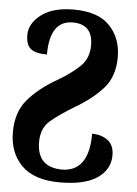

<svg xmlns="http://www.w3.org/2000/svg" viewBox="-55 -593 624 876"><g transform="rotate(5 257.0 -154.5)"><path d="M252 241Q366 241 423.5 201.5Q481 162 481 97Q481 51 452 29Q423 7 380 7Q380 182 255 182Q142 180 142 65Q142 1 183.5 -33.5Q225 -68 291 -108Q367 -152 416.5 -206.5Q466 -261 466 -352Q466 -437 413 -493.5Q360 -550 247 -550Q152 -550 99 -509.5Q46 -469 46 -416Q46 -372 68 -353.5Q90 -335 143 -335Q143 -491 248 -491Q340 -491 340 -394Q340 -334 300.5 -296.5Q261 -259 201 -224Q120 -178 69.5 -120Q19 -62 19 31Q19 125 76.5 183Q134 241 252 241Z"/></g></svg>

Font: Noto Serif Georgian SemiCondensed Extra
Style: Regular
Weight: 800
Width: 4
Designer: Monotype Design Team
Foundry: Monotype Imaging Inc.
Version: Version 1.901